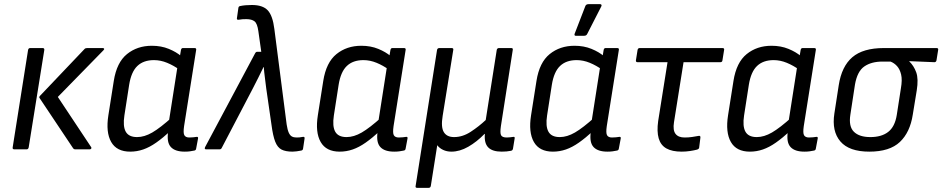

<svg xmlns="http://www.w3.org/2000/svg" viewBox="-20 -718 4530 923"><path d="M342 0Q335 0 331 -6L170 -247Q167 -251 172 -257L386 -482Q390 -487 399 -487H474Q479 -487 480.5 -484Q482 -481 477 -476L258 -252L418 -11Q421 -7 418.5 -3.5Q416 0 411 0ZM49 0Q39 0 41 -10L115 -478Q117 -487 125 -487H185Q194 -487 193 -478L118 -10Q116 0 108 0Z M606 11Q541 11 514.5 -35.5Q488 -82 501 -164L527 -329Q541 -418 590.5 -458Q640 -498 710 -498Q755 -498 791.5 -483Q828 -468 851 -448L844 -382Q815 -403 783.5 -416Q752 -429 720 -429Q670 -429 640.5 -401Q611 -373 601 -311L578 -163Q570 -111 584.5 -85Q599 -59 639 -59Q674 -59 712 -81Q750 -103 809 -156L800 -89Q763 -55 731 -32.5Q699 -10 668.5 0.5Q638 11 606 11ZM868 11Q822 11 801.5 -11Q781 -33 788 -83L791 -103V-128L834 -403L842 -431L850 -478Q852 -487 859 -487H915Q925 -487 923 -478L865 -112Q860 -78 866.5 -67.5Q873 -57 890 -57Q900 -57 909 -58Q918 -59 925 -60Q934 -61 932 -52L923 -4Q922 5 913 6Q903 8 893 9.5Q883 11 868 11Z M1386 11Q1353 11 1333.5 1Q1314 -9 1303 -37Q1292 -65 1285 -119L1260 -292Q1257 -318 1253.5 -344Q1250 -370 1248 -396H1247Q1234 -370 1221.5 -344Q1209 -318 1195 -292L1046 -7Q1043 0 1035 0H971Q961 0 966 -11L1206 -461Q1210 -469 1216 -469H1236L1222 -568Q1217 -605 1203.5 -615.5Q1190 -626 1164 -626Q1154 -626 1145.5 -625.5Q1137 -625 1127 -623Q1117 -622 1119 -631L1126 -680Q1127 -688 1135 -689Q1158 -694 1191 -694Q1243 -694 1267 -668.5Q1291 -643 1299 -578L1358 -120Q1362 -94 1368 -80.5Q1374 -67 1383 -62Q1392 -57 1405 -57Q1413 -57 1419.5 -57.5Q1426 -58 1436 -60Q1446 -62 1444 -51L1437 -4Q1436 5 1427 6Q1417 8 1406 9.5Q1395 11 1386 11Z M1613 11Q1548 11 1521.5 -35.5Q1495 -82 1508 -164L1534 -329Q1548 -418 1597.5 -458Q1647 -498 1717 -498Q1762 -498 1798.5 -483Q1835 -468 1858 -448L1851 -382Q1822 -403 1790.5 -416Q1759 -429 1727 -429Q1677 -429 1647.5 -401Q1618 -373 1608 -311L1585 -163Q1577 -111 1591.5 -85Q1606 -59 1646 -59Q1681 -59 1719 -81Q1757 -103 1816 -156L1807 -89Q1770 -55 1738 -32.5Q1706 -10 1675.5 0.5Q1645 11 1613 11ZM1875 11Q1829 11 1808.5 -11Q1788 -33 1795 -83L1798 -103V-128L1841 -403L1849 -431L1857 -478Q1859 -487 1866 -487H1922Q1932 -487 1930 -478L1872 -112Q1867 -78 1873.5 -67.5Q1880 -57 1897 -57Q1907 -57 1916 -58Q1925 -59 1932 -60Q1941 -61 1939 -52L1930 -4Q1929 5 1920 6Q1910 8 1900 9.5Q1890 11 1875 11Z M1985 185Q1976 185 1978 176L2081 -478Q2083 -487 2092 -487H2151Q2161 -487 2159 -478L2108 -161Q2099 -107 2113.5 -83Q2128 -59 2163 -59Q2204 -59 2243 -84.5Q2282 -110 2315 -141L2368 -478Q2370 -487 2379 -487H2438Q2447 -487 2445 -478L2388 -112Q2383 -78 2389 -67.5Q2395 -57 2416 -57Q2423 -57 2432 -58Q2441 -59 2448 -60Q2456 -61 2454 -52L2446 -3Q2445 1 2443 3.5Q2441 6 2436 7Q2426 9 2415 10Q2404 11 2392 11Q2347 11 2327 -9.5Q2307 -30 2311 -74H2309Q2272 -36 2231 -12.5Q2190 11 2150 11Q2128 11 2110 2.5Q2092 -6 2082 -20L2051 176Q2049 185 2041 185Z M2638 11Q2573 11 2546.5 -35.5Q2520 -82 2533 -164L2559 -329Q2573 -418 2622.5 -458Q2672 -498 2742 -498Q2787 -498 2823.5 -483Q2860 -468 2883 -448L2876 -382Q2847 -403 2815.5 -416Q2784 -429 2752 -429Q2702 -429 2672.5 -401Q2643 -373 2633 -311L2610 -163Q2602 -111 2616.5 -85Q2631 -59 2671 -59Q2706 -59 2744 -81Q2782 -103 2841 -156L2832 -89Q2795 -55 2763 -32.5Q2731 -10 2700.5 0.5Q2670 11 2638 11ZM2900 11Q2854 11 2833.5 -11Q2813 -33 2820 -83L2823 -103V-128L2866 -403L2874 -431L2882 -478Q2884 -487 2891 -487H2947Q2957 -487 2955 -478L2897 -112Q2892 -78 2898.5 -67.5Q2905 -57 2922 -57Q2932 -57 2941 -58Q2950 -59 2957 -60Q2966 -61 2964 -52L2955 -4Q2954 5 2945 6Q2935 8 2925 9.5Q2915 11 2900 11ZM2747 -546Q2743 -546 2742 -549.5Q2741 -553 2743 -557L2794 -689Q2796 -694 2800 -696Q2804 -698 2809 -698H2865Q2870 -698 2871.5 -694.5Q2873 -691 2870 -686L2803 -555Q2799 -546 2788 -546Z M3257 11Q3211 11 3183.5 -4.5Q3156 -20 3146.5 -53Q3137 -86 3144 -136L3189 -419H3045Q3036 -419 3037 -428L3045 -478Q3047 -487 3055 -487H3453Q3463 -487 3461 -478L3453 -428Q3452 -419 3443 -419H3266L3220 -130Q3214 -92 3227.5 -74.5Q3241 -57 3271 -57Q3290 -57 3307 -59.5Q3324 -62 3340 -65Q3348 -66 3347 -56L3341 -8Q3340 -4 3338 -2.5Q3336 -1 3332 1Q3317 5 3297 8Q3277 11 3257 11Z M3585 11Q3520 11 3493.5 -35.5Q3467 -82 3480 -164L3506 -329Q3520 -418 3569.5 -458Q3619 -498 3689 -498Q3734 -498 3770.5 -483Q3807 -468 3830 -448L3823 -382Q3794 -403 3762.5 -416Q3731 -429 3699 -429Q3649 -429 3619.5 -401Q3590 -373 3580 -311L3557 -163Q3549 -111 3563.5 -85Q3578 -59 3618 -59Q3653 -59 3691 -81Q3729 -103 3788 -156L3779 -89Q3742 -55 3710 -32.5Q3678 -10 3647.5 0.5Q3617 11 3585 11ZM3847 11Q3801 11 3780.5 -11Q3760 -33 3767 -83L3770 -103V-128L3813 -403L3821 -431L3829 -478Q3831 -487 3838 -487H3894Q3904 -487 3902 -478L3844 -112Q3839 -78 3845.5 -67.5Q3852 -57 3869 -57Q3879 -57 3888 -58Q3897 -59 3904 -60Q3913 -61 3911 -52L3902 -4Q3901 5 3892 6Q3882 8 3872 9.5Q3862 11 3847 11Z M4159 11Q4062 11 4020 -38Q3978 -87 3991 -172L4012 -308Q4026 -399 4077.5 -443Q4129 -487 4229 -487H4482Q4492 -487 4490 -478L4482 -428Q4480 -419 4472 -419L4351 -424V-423Q4373 -402 4384.5 -370.5Q4396 -339 4387 -283L4368 -167Q4355 -82 4306 -35.5Q4257 11 4159 11ZM4164 -59Q4218 -59 4250 -84Q4282 -109 4291 -165L4311 -294Q4318 -334 4312 -359.5Q4306 -385 4292.5 -400Q4279 -415 4261 -422H4222Q4169 -422 4135 -398.5Q4101 -375 4090 -311L4068 -167Q4059 -110 4085 -84.5Q4111 -59 4164 -59Z"/></svg>

Font: Sofia Sans Semi Condensed
Style: Italic
Weight: 400
Italic angle: -9°
Designer: Botio Nikoltchev, Ani Petrova
Foundry: lettersoup
Version: Version 4.101